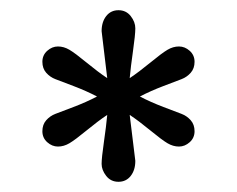

<svg xmlns="http://www.w3.org/2000/svg" viewBox="-20 -780 464 376"><path d="M234 -555 245 -465Q245 -447 236 -435.5Q227 -424 212 -424Q197 -424 188 -435.5Q179 -447 179 -459Q179 -471 183.5 -502Q188 -533 190 -555Q172 -543 149.5 -524.5Q127 -506 116 -499.5Q105 -493 93.5 -493Q82 -493 72.5 -501.5Q63 -510 63 -523Q63 -536 70.5 -544.5Q78 -553 88.5 -557Q99 -561 124 -570.5Q149 -580 170 -591Q149 -602 124 -611.5Q99 -621 88.5 -625Q78 -629 70.5 -637.5Q63 -646 63 -659Q63 -672 72.5 -680.5Q82 -689 93.5 -689Q105 -689 116 -682.5Q127 -676 149.5 -657.5Q172 -639 190 -627Q190 -627 179 -719Q179 -737 188 -748.5Q197 -760 212 -760Q227 -760 236 -748.5Q245 -737 245 -724.5Q245 -712 240.5 -680.5Q236 -649 234 -627Q252 -639 274.5 -657.5Q297 -676 308 -682.5Q319 -689 330.5 -689Q342 -689 351.5 -680.5Q361 -672 361 -659Q361 -646 353.5 -637.5Q346 -629 335.5 -625Q325 -621 300 -611.5Q275 -602 254 -591Q275 -580 300 -570.5Q325 -561 335.5 -557Q346 -553 353.5 -544.5Q361 -536 361 -523Q361 -510 351.5 -501.5Q342 -493 330.5 -493Q319 -493 308 -499.5Q297 -506 274.5 -524.5Q252 -543 234 -555Z"/></svg>

Font: Delius
Style: Regular
Weight: 400
Designer: Natalia Raices
Foundry: Natalia Raices
Version: Version 1.001